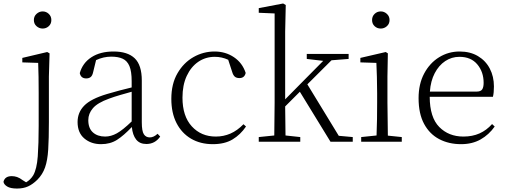

<svg xmlns="http://www.w3.org/2000/svg" viewBox="-92 -820 2926 1111"><path d="M154.8 -654.8Q134.8 -654.8 119.4 -668.5Q104 -682.1 104 -704.1Q104 -725.6 119.4 -739.7Q134.8 -753.9 154.8 -753.9Q175.3 -753.9 190.2 -739.7Q205.1 -725.6 205.1 -704.1Q205.1 -682.1 190.2 -668.5Q175.3 -654.8 154.8 -654.8ZM5.9 271Q-31.7 271 -50.8 259Q-69.8 247.1 -71.8 231.9Q-64 199.2 -23.9 199.2Q-8.3 199.2 6.8 204.3Q22 209.5 40 223.1L59.1 234.9Q84 220.7 100.1 194.8Q121.1 158.2 126.5 85Q131.8 11.7 131.8 -91.8V-280.8Q131.8 -332 131.1 -375Q130.4 -418 128.9 -456.1L37.1 -459V-484.9L181.2 -519L194.8 -511.2L190.9 -377V-113.8Q190.9 -18.1 187 44.9Q183.1 107.9 168.7 148.9Q154.3 189.9 124 220.2Q97.7 246.1 70.6 258.5Q43.5 271 5.9 271Z M754.9 13.2Q716.3 13.2 695.8 -12.7Q675.3 -38.6 670.9 -85Q624 -35.6 585 -10.7Q545.9 14.2 492.7 14.2Q435.1 14.2 396 -18.8Q356.9 -51.8 356.9 -113.8Q356.9 -169.4 395.3 -208.7Q433.6 -248 526.9 -275.9Q562 -286.6 598.6 -296.1Q635.3 -305.7 669.9 -314V-350.1Q669.9 -406.7 657 -437.5Q644 -468.3 617.9 -480.2Q591.8 -492.2 551.8 -492.2Q506.8 -492.2 463.9 -472.2L446.8 -401.9Q442.4 -381.8 432.4 -374Q422.4 -366.2 406.7 -366.2Q376 -366.2 369.6 -397Q386.2 -456.1 437.3 -489Q488.3 -522 564.9 -522Q646.5 -522 687.5 -482.7Q728.5 -443.4 728.5 -354V-112.8Q728.5 -61 740.5 -43Q752.4 -24.9 774.9 -24.9Q797.4 -24.9 819.8 -45.9L835 -29.8Q805.2 13.2 754.9 13.2ZM669.9 -117.2V-289.1Q636.2 -279.8 602.5 -270Q568.8 -260.3 538.6 -249Q472.2 -225.1 445.6 -193.8Q418.9 -162.6 418.9 -125Q418.9 -77.6 445.8 -53.7Q472.7 -29.8 516.6 -29.8Q550.3 -29.8 584.2 -48.6Q618.2 -67.4 669.9 -117.2Z M1139.6 14.2Q1067.4 14.2 1013.4 -17.6Q959.5 -49.3 929.4 -107.9Q899.4 -166.5 899.4 -248Q899.4 -335 935.1 -396.2Q970.7 -457.5 1027.6 -489.7Q1084.5 -522 1149.4 -522Q1212.9 -522 1262 -488.8Q1311 -455.6 1329.6 -397.9Q1322.8 -368.2 1293.5 -368.2Q1275.9 -368.2 1266.4 -376.7Q1256.8 -385.3 1251.5 -403.8L1228.5 -474.1Q1191.9 -491.2 1150.9 -491.2Q1097.7 -491.2 1055.4 -462.4Q1013.2 -433.6 988.5 -380.6Q963.9 -327.6 963.9 -254.9Q963.9 -147.9 1017.8 -88.9Q1071.8 -29.8 1156.7 -29.8Q1201.7 -29.8 1241.5 -47.1Q1281.2 -64.5 1316.9 -101.1L1331.5 -87.9Q1299.3 -40.5 1253.7 -13.2Q1208 14.2 1139.6 14.2Z M1683.1 -479V-507.8H1925.3V-479L1826.2 -471.2L1686.5 -332L1868.2 -34.2L1949.2 -26.9V0H1820.3L1643.1 -289.1L1558.1 -204.1L1560.1 -36.1L1645.5 -26.9V0H1405.3V-26.9L1495.1 -36.1L1497.1 -226.1V-742.2L1405.3 -746.1V-772.9L1546.4 -799.8L1561.5 -791L1558.1 -637.2V-245.1L1674.3 -362.8L1778.3 -467.8Z M2111.3 -654.8Q2090.3 -654.8 2075.7 -668.5Q2061 -682.1 2061 -704.1Q2061 -725.6 2075.7 -739.7Q2090.3 -753.9 2111.3 -753.9Q2131.3 -753.9 2146.7 -739.7Q2162.1 -725.6 2162.1 -704.1Q2162.1 -682.1 2146.7 -668.5Q2131.3 -654.8 2111.3 -654.8ZM2085.9 0H1998V-26.9L2086.9 -36.1Q2088.9 -77.1 2089.6 -131.3Q2090.3 -185.5 2090.3 -226.1V-280.8Q2090.3 -332 2088.9 -375Q2087.4 -418 2085.9 -456.1L1993.2 -459V-484.9L2140.1 -519L2152.3 -511.2L2149.9 -377V-226.1L2152.3 -35.2L2232.9 -26.9V0Z M2576.2 14.2Q2504.9 14.2 2449.2 -15.1Q2393.6 -44.4 2361.8 -103.5Q2330.1 -162.6 2330.1 -252Q2330.1 -334 2362.5 -394.8Q2395 -455.6 2449 -488.8Q2502.9 -522 2567.4 -522Q2628.9 -522 2673.6 -495.4Q2718.3 -468.8 2742.2 -423.1Q2766.1 -377.4 2766.1 -319.8Q2766.1 -282.7 2760.3 -259.8H2394.5Q2395 -140.6 2449.7 -85.2Q2504.4 -29.8 2589.4 -29.8Q2641.6 -29.8 2682.4 -47.9Q2723.1 -65.9 2755.4 -102.1L2770.5 -87.9Q2737.3 -40.5 2689 -13.2Q2640.6 14.2 2576.2 14.2ZM2395.5 -290H2665.5Q2689.5 -290 2698 -302.5Q2706.5 -314.9 2706.5 -340.8Q2706.5 -403.8 2669.9 -447.5Q2633.3 -491.2 2566.4 -491.2Q2521.5 -491.2 2484.4 -466.6Q2447.3 -441.9 2423.6 -396.7Q2399.9 -351.6 2395.5 -290Z"/></svg>

Font: Source Han Serif TW ExtraLight
Style: Regular
Weight: 250
Designer: Ryoko NISHIZUKA Ë•øÂ°öÊ∂ºÂ≠ê (kana & ideographs); Frank Grie√ühammer (Latin, Greek & Cyrillic); Wenlong ZHANG Âº†ÊñáÈæô 
Foundry: Adobe
Version: Version 2.003;hotconv 1.1.1;makeotfexe 2.6.0